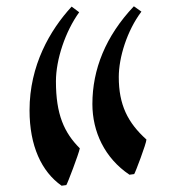

<svg xmlns="http://www.w3.org/2000/svg" viewBox="-20 -606 560 611"><path d="M392 -50 407 -52C410 -55 446 -150 446 -162C386 -216 358 -273 358 -361C358 -423 384 -508 430 -569L406 -586C316 -491 274 -385 274 -275C274 -187 313 -103 392 -50ZM176 -15 191 -17C194 -20 231 -117 234 -134C184 -184 158 -242 158 -347C158 -417 188 -506 232 -567L208 -585C139 -510 74 -398 74 -255C74 -142 112 -60 176 -15Z"/></svg>

Font: Noto Nastaliq Urdu
Style: Bold
Weight: 700
Designer: Monotype Design Team (Patrick Giasson: type design, Kamal Mansour: OpenType code, Glenda Bellarosa). Updated by Simon Co
Foundry: Monotype Imaging Inc., Simon Cozens
Version: Version 3.009